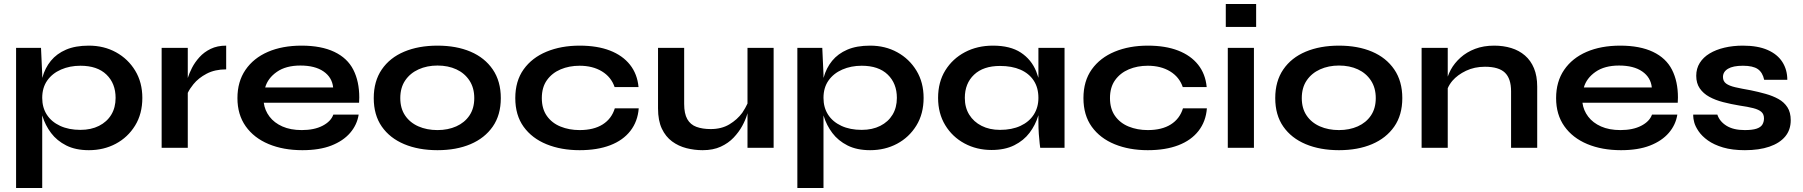

<svg xmlns="http://www.w3.org/2000/svg" viewBox="-20 -735 8966 955"><path d="M422 12Q356 12 309.5 -11.5Q263 -35 234 -73.5Q205 -112 191 -158L190 -161V200H60V-497H184L190 -365V-348Q190 -349 191 -350Q204 -397 233 -432.5Q262 -468 308.5 -488Q355 -508 422 -508Q497 -508 557 -475Q617 -442 652.5 -383.5Q688 -325 688 -248Q688 -169 652 -110.5Q616 -52 556 -20Q496 12 422 12ZM380 -89Q433 -89 472.5 -109Q512 -129 533.5 -164.5Q555 -200 555 -248Q555 -320 509.5 -364Q464 -408 380 -408Q327 -408 283.5 -389Q240 -370 215 -334.5Q190 -299 190 -248Q190 -200 213 -164.5Q236 -129 279 -109Q322 -89 380 -89Z M784 -497H914V-347Q921 -370 935 -397.5Q949 -425 972 -450.5Q995 -476 1028 -492Q1061 -508 1105 -508V-390Q1049 -390 1008 -368.5Q967 -347 942 -316Q924 -294 914 -273V0H784Z M1638 -165H1764Q1756 -114 1721.5 -74Q1687 -34 1628 -11Q1569 12 1484 12Q1389 12 1316 -18.5Q1243 -49 1202 -107Q1161 -165 1161 -247Q1161 -329 1201 -387.5Q1241 -446 1312.5 -477Q1384 -508 1480 -508Q1578 -508 1643 -477Q1708 -446 1737.5 -388Q1767 -330 1767 -250Q1767 -237 1766 -224H1292Q1297 -186 1320.5 -155Q1344 -124 1384.5 -106Q1425 -88 1481 -88Q1543 -88 1584.5 -109.5Q1626 -131 1638 -165ZM1474 -409Q1402 -409 1357 -377.5Q1312 -346 1299 -300H1637Q1632 -350 1589.5 -379.5Q1547 -409 1474 -409Z M2156 12Q2062 12 1990.5 -18Q1919 -48 1879 -105.5Q1839 -163 1839 -247Q1839 -331 1879 -389.5Q1919 -448 1990.5 -478Q2062 -508 2156 -508Q2250 -508 2320.5 -478Q2391 -448 2431 -389.5Q2471 -331 2471 -247Q2471 -163 2431 -105.5Q2391 -48 2320.5 -18Q2250 12 2156 12ZM2156 -88Q2208 -88 2249.5 -106.5Q2291 -125 2315 -160.5Q2339 -196 2339 -247Q2339 -298 2315 -334.5Q2291 -371 2250 -390Q2209 -409 2156 -409Q2104 -409 2062 -390Q2020 -371 1995.5 -335Q1971 -299 1971 -247Q1971 -196 1995 -160.5Q2019 -125 2061 -106.5Q2103 -88 2156 -88Z M3157 -196Q3152 -131 3115.5 -84Q3079 -37 3015 -12.5Q2951 12 2863 12Q2771 12 2698.5 -17.5Q2626 -47 2584.5 -104.5Q2543 -162 2543 -247Q2543 -332 2584.5 -390Q2626 -448 2698.5 -478Q2771 -508 2863 -508Q2951 -508 3014 -483.5Q3077 -459 3113.5 -413Q3150 -367 3156 -302H3037Q3020 -352 2974 -380Q2928 -408 2863 -408Q2811 -408 2768.5 -390Q2726 -372 2700.5 -336.5Q2675 -301 2675 -247Q2675 -194 2700 -158.5Q2725 -123 2768 -105.5Q2811 -88 2863 -88Q2933 -88 2977.5 -116Q3022 -144 3038 -196Z M3828 0H3698V-172Q3697 -168 3696 -165Q3688 -138 3671.5 -108Q3655 -78 3629 -50.5Q3603 -23 3565 -5.5Q3527 12 3475 12Q3434 12 3394.5 2Q3355 -8 3323 -31.5Q3291 -55 3272 -95Q3253 -135 3253 -196V-497H3383V-218Q3383 -170 3398.5 -142.5Q3414 -115 3444 -104Q3474 -93 3515 -93Q3569 -93 3608 -116.5Q3647 -140 3672 -174Q3688 -198 3698 -220V-497H3828Z M4308 12Q4242 12 4195.5 -11.5Q4149 -35 4120 -73.5Q4091 -112 4077 -158L4076 -161V200H3946V-497H4070L4076 -365V-348Q4076 -349 4077 -350Q4090 -397 4119 -432.5Q4148 -468 4194.5 -488Q4241 -508 4308 -508Q4383 -508 4443 -475Q4503 -442 4538.5 -383.5Q4574 -325 4574 -248Q4574 -169 4538 -110.5Q4502 -52 4442 -20Q4382 12 4308 12ZM4266 -89Q4319 -89 4358.5 -109Q4398 -129 4419.5 -164.5Q4441 -200 4441 -248Q4441 -320 4395.5 -364Q4350 -408 4266 -408Q4213 -408 4169.5 -389Q4126 -370 4101 -334.5Q4076 -299 4076 -248Q4076 -200 4099 -164.5Q4122 -129 4165 -109Q4208 -89 4266 -89Z M4912 11Q4838 11 4777.5 -21.5Q4717 -54 4681.5 -112.5Q4646 -171 4646 -248Q4646 -327 4682 -385Q4718 -443 4779.5 -475.5Q4841 -508 4919 -508Q5005 -508 5057.5 -473.5Q5110 -439 5134 -380Q5140 -364 5145 -348V-497H5275V0H5154Q5154 0 5151.5 -19.5Q5149 -39 5147 -69Q5145 -99 5145 -128V-162Q5144 -160 5144 -159Q5130 -113 5101 -74.5Q5072 -36 5025 -12.5Q4978 11 4912 11ZM4954 -89Q5013 -89 5056 -109Q5099 -129 5122 -165Q5145 -201 5145 -248Q5145 -299 5121.5 -334.5Q5098 -370 5055.5 -388.5Q5013 -407 4954 -407Q4871 -407 4825 -363.5Q4779 -320 4779 -248Q4779 -200 4801 -164.5Q4823 -129 4862.5 -109Q4902 -89 4954 -89Z M5983 -196Q5978 -131 5941.5 -84Q5905 -37 5841 -12.5Q5777 12 5689 12Q5597 12 5524.5 -17.5Q5452 -47 5410.5 -104.5Q5369 -162 5369 -247Q5369 -332 5410.5 -390Q5452 -448 5524.5 -478Q5597 -508 5689 -508Q5777 -508 5840 -483.5Q5903 -459 5939.5 -413Q5976 -367 5982 -302H5863Q5846 -352 5800 -380Q5754 -408 5689 -408Q5637 -408 5594.5 -390Q5552 -372 5526.5 -336.5Q5501 -301 5501 -247Q5501 -194 5526 -158.5Q5551 -123 5594 -105.5Q5637 -88 5689 -88Q5759 -88 5803.5 -116Q5848 -144 5864 -196Z M6228 -715V-601H6077V-715ZM6087 -497H6217V0H6087Z M6640 12Q6546 12 6474.5 -18Q6403 -48 6363 -105.5Q6323 -163 6323 -247Q6323 -331 6363 -389.5Q6403 -448 6474.5 -478Q6546 -508 6640 -508Q6734 -508 6804.5 -478Q6875 -448 6915 -389.5Q6955 -331 6955 -247Q6955 -163 6915 -105.5Q6875 -48 6804.5 -18Q6734 12 6640 12ZM6640 -88Q6692 -88 6733.5 -106.5Q6775 -125 6799 -160.5Q6823 -196 6823 -247Q6823 -298 6799 -334.5Q6775 -371 6734 -390Q6693 -409 6640 -409Q6588 -409 6546 -390Q6504 -371 6479.5 -335Q6455 -299 6455 -247Q6455 -196 6479 -160.5Q6503 -125 6545 -106.5Q6587 -88 6640 -88Z M7051 -497H7181V-354Q7187 -371 7196 -388Q7214 -421 7244.5 -448.5Q7275 -476 7317 -492Q7359 -508 7412 -508Q7458 -508 7497 -496Q7536 -484 7565 -459Q7594 -434 7610 -395.5Q7626 -357 7626 -304V0H7496V-281Q7496 -344 7465.5 -373.5Q7435 -403 7366 -403Q7314 -403 7272 -383Q7230 -363 7204 -333Q7189 -315 7181 -296V0H7051Z M8197 -165H8323Q8315 -114 8280.5 -74Q8246 -34 8187 -11Q8128 12 8043 12Q7948 12 7875 -18.5Q7802 -49 7761 -107Q7720 -165 7720 -247Q7720 -329 7760 -387.5Q7800 -446 7871.5 -477Q7943 -508 8039 -508Q8137 -508 8202 -477Q8267 -446 8296.5 -388Q8326 -330 8326 -250Q8326 -237 8325 -224H7851Q7856 -186 7879.5 -155Q7903 -124 7943.5 -106Q7984 -88 8040 -88Q8102 -88 8143.5 -109.5Q8185 -131 8197 -165ZM8033 -409Q7961 -409 7916 -377.5Q7871 -346 7858 -300H8196Q8191 -350 8148.5 -379.5Q8106 -409 8033 -409Z M8402 -165H8522Q8533 -131 8567.5 -109.5Q8602 -88 8658 -88Q8696 -88 8717 -95Q8738 -102 8746 -115.5Q8754 -129 8754 -146Q8754 -167 8741 -178.5Q8728 -190 8701 -197Q8674 -204 8632 -210Q8590 -217 8551 -227Q8512 -237 8482 -253.5Q8452 -270 8434.5 -295.5Q8417 -321 8417 -358Q8417 -394 8434.5 -422Q8452 -450 8483.5 -469Q8515 -488 8557.5 -498Q8600 -508 8649 -508Q8723 -508 8772 -486.5Q8821 -465 8845.5 -426.5Q8870 -388 8870 -338H8755Q8747 -375 8723 -391.5Q8699 -408 8649 -408Q8600 -408 8575 -393Q8550 -378 8550 -352Q8550 -331 8565.5 -319.5Q8581 -308 8611.5 -301Q8642 -294 8688 -286Q8727 -278 8762.5 -268Q8798 -258 8826 -242.5Q8854 -227 8870.5 -201.5Q8887 -176 8887 -137Q8887 -89 8859.5 -56Q8832 -23 8781 -5.5Q8730 12 8659 12Q8596 12 8550.5 -1.5Q8505 -15 8475 -36.5Q8445 -58 8428.5 -82.5Q8412 -107 8407 -126.5Q8402 -146 8402 -158Q8402 -162 8402 -165Z"/></svg>

Font: Syne Modified
Style: Bold
Weight: 700
Designer: Lucas Descroix
Foundry: Bonjour Monde
Version: Version 2.200